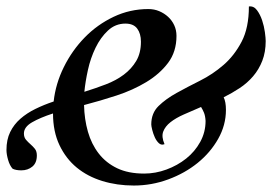

<svg xmlns="http://www.w3.org/2000/svg" viewBox="-28 -569 843 594"><path d="M233 -285Q268 -296 299.5 -308Q331 -320 355 -338Q379 -356 393.5 -380.5Q408 -405 408 -440Q408 -465 396.5 -480.5Q385 -496 360 -496Q329 -496 306 -474.5Q283 -453 267.5 -421Q252 -389 244 -352.5Q236 -316 233 -285ZM742 -549Q757 -551 767 -537.5Q777 -524 783 -506Q789 -488 791.5 -469.5Q794 -451 794 -442Q794 -408 783.5 -381Q773 -354 755 -333Q737 -312 713.5 -296.5Q690 -281 664 -268Q671 -254 671 -229Q671 -182 647 -139.5Q623 -97 583.5 -65Q544 -33 492.5 -14Q441 5 386 5Q334 5 288.5 -9Q243 -23 209.5 -50.5Q176 -78 156 -120Q136 -162 136 -218Q96 -205 71 -190.5Q46 -176 46 -156Q46 -144 52.5 -136.5Q59 -129 66.5 -122.5Q74 -116 80 -108.5Q86 -101 86 -88Q86 -65 72 -53.5Q58 -42 38 -42Q21 -42 11 -47Q2 -57 -3 -74.5Q-8 -92 -8 -105Q-8 -137 3.5 -160.5Q15 -184 35 -201.5Q55 -219 81.5 -232Q108 -245 138 -255Q144 -310 169.5 -361.5Q195 -413 234 -453Q273 -493 323.5 -517Q374 -541 431 -541Q449 -541 464.5 -534.5Q480 -528 492 -517Q504 -506 511 -491Q518 -476 518 -458Q518 -409 492 -374.5Q466 -340 424.5 -315Q383 -290 332.5 -273.5Q282 -257 232 -244Q233 -200 244 -161.5Q255 -123 277.5 -94Q300 -65 334.5 -48.5Q369 -32 418 -32Q453 -32 487 -44.5Q521 -57 548 -78.5Q575 -100 591.5 -130Q608 -160 608 -195Q607 -211 603 -220.5Q599 -230 594 -238Q566 -226 541 -215Q516 -204 499.5 -191Q483 -178 477 -162Q471 -146 481 -123Q471 -119 463.5 -126Q456 -133 451 -144Q446 -155 443 -167Q440 -179 440 -184Q440 -219 462.5 -241Q485 -263 518.5 -281.5Q552 -300 591 -319.5Q630 -339 663.5 -368Q697 -397 719.5 -440Q742 -483 742 -549Z"/></svg>

Font: Vermiglione Medium
Style: Italic
Weight: 500
Italic angle: -11°
Version: Version 1.000